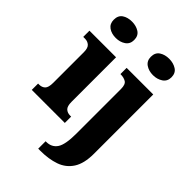

<svg xmlns="http://www.w3.org/2000/svg" viewBox="-289 -889 1245 1245"><g transform="rotate(45 333.5 -266.5)"><path d="M158 -623Q118 -623 91.5 -642Q65 -661 65 -698Q65 -737 91.5 -755Q118 -773 158 -773Q196 -773 224 -755Q252 -737 252 -698Q252 -661 224 -642Q196 -623 158 -623ZM11 0V-58H21Q46 -58 61.5 -73Q77 -88 77 -131V-412Q77 -450 60.5 -464.5Q44 -479 21 -479H4V-536H248V-128Q248 -87 264 -72.5Q280 -58 304 -58H314V0ZM499 -623Q460 -623 432.5 -642Q405 -661 405 -698Q405 -737 432.5 -755Q460 -773 499 -773Q537 -773 565.5 -755Q594 -737 594 -698Q594 -661 565.5 -642Q537 -623 499 -623ZM310 240V172H316Q365 172 390.5 134.5Q416 97 416 -4V-413Q416 -455 396 -467Q376 -479 348 -479H345V-536H589V8Q589 97 556 148Q523 199 464.5 219.5Q406 240 330 240Z"/></g></svg>

Font: Noto Serif Tamil Condensed Black
Style: Italic
Weight: 900
Width: 3
Italic angle: -12°
Designer: Indian Type Foundry, Tom Grace, and the Monotype Design Team
Foundry: Monotype Imaging Inc.
Version: Version 2.003; ttfautohint (v1.8.4.7-5d5b)